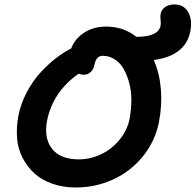

<svg xmlns="http://www.w3.org/2000/svg" viewBox="-20 -830 876 860"><path d="M319.8 9.8Q262.7 9.8 215.1 -6.8Q167.5 -23.4 135.3 -52.5Q103 -81.5 81.8 -121.8Q60.5 -162.1 56.6 -209.7Q52.7 -257.3 62 -310.1Q73.2 -366.7 100.8 -418.5Q128.4 -470.2 163.6 -507.6Q198.7 -544.9 232.4 -570.8Q266.1 -596.7 298.8 -612.8Q314 -654.8 355.7 -682.9Q397.5 -710.9 455.1 -710.9Q533.2 -710.9 590.8 -665H591.8Q689 -665 699.2 -714.8Q701.2 -726.1 699.2 -741.5Q697.3 -756.8 699.2 -766.1Q702.1 -785.6 719 -797.9Q735.8 -810.1 761.2 -810.1Q803.7 -810.1 823.2 -775.1Q842.8 -740.2 832 -688Q810.5 -580.6 668.9 -561Q694.8 -501.5 700.7 -429.7Q706.5 -357.9 691.9 -283.2Q674.8 -196.8 619.9 -129.4Q564.9 -62 486.6 -26.1Q408.2 9.8 319.8 9.8ZM190.9 -290Q175.8 -211.4 212.9 -163.8Q250 -116.2 333 -116.2Q384.3 -116.2 432.1 -138.7Q480 -161.1 515.1 -203.6Q550.3 -246.1 561 -299.8Q567.9 -340.8 568.4 -380.6Q568.8 -420.4 559.3 -456.5Q549.8 -492.7 534.4 -520.3Q519 -547.9 494.4 -564Q469.7 -580.1 439.9 -580.1Q410.6 -580.1 402.8 -539.1Q398.4 -518.1 385.5 -506.6Q372.6 -495.1 355 -495.1Q343.3 -495.1 332 -500Q216.8 -418.5 190.9 -290Z"/></svg>

Font: Shantell Sans Normal
Style: Italic
Weight: 600
Italic angle: -11.31°
Designer: Stephen Nixon, Anya Danilova, Shantell Martin
Foundry: Arrow Type
Version: Version 1.006;[559af2be0]